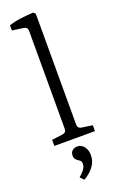

<svg xmlns="http://www.w3.org/2000/svg" viewBox="-165 -696 583 946"><g transform="rotate(-20 126.5 -223.0)"><path d="M157 -62Q157 -42 177 -39L233 -31V0H20V-32L76 -39Q97 -42 97 -61V-576Q97 -595 76 -598L18 -606V-633Q47 -643 83 -647.5Q119 -652 147 -653L157 -643ZM174 104Q174 138 152.5 165Q131 192 102 207L84 188Q98 177 110 162Q122 147 122 131Q122 118 116.5 113.5Q111 109 106 106Q100 102 94 95.5Q88 89 88 76Q88 60 98 50.5Q108 41 125 41Q146 41 160 59Q174 77 174 104Z"/></g></svg>

Font: Yrsa Light
Style: Regular
Weight: 300
Designer: Anna Giedrys (Yrsa+Rasa design), David Brezina (Yrsa art-direction, Rasa art-direction, design)
Foundry: Rosetta Type Foundry
Version: Version 2.004